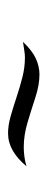

<svg xmlns="http://www.w3.org/2000/svg" viewBox="164 -412 120 489"><g transform="rotate(-90 224.5 -167.0)"><path d="M280 -127Q253 -127 221 -137.5Q189 -148 157 -157.5Q125 -167 95 -167Q84 -167 71.5 -165.5Q59 -164 46 -160Q65 -183 86 -195Q107 -207 130 -207Q150 -207 173 -200.5Q196 -194 221.5 -185.5Q247 -177 272.5 -170.5Q298 -164 323 -164Q331 -164 340 -165.5Q349 -167 363 -169Q340 -145 320 -136Q300 -127 280 -127Z"/></g></svg>

Font: Dancing Script Medium
Style: Regular
Weight: 500
Designer: Pablo Impallari
Foundry: Pablo Impallari
Version: Version 2.000